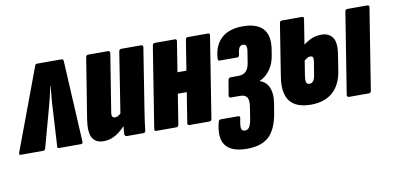

<svg xmlns="http://www.w3.org/2000/svg" viewBox="-92 -705 2254 1098"><g transform="rotate(-10 1034.5 -156.0)"><path d="M-17 0Q-28 0 -23 -14L153 -486Q156 -497 166 -497H307Q318 -497 319 -486L344 -14Q346 0 333 0H207Q195 0 197 -10L210 -234Q211 -261 214 -290.5Q217 -320 220 -357H218Q210 -320 203 -290.5Q196 -261 188 -233L127 -10Q124 0 113 0Z M466 6Q418 6 399.5 -27.5Q381 -61 393 -137L449 -484Q451 -497 463 -497H576Q590 -497 589 -484L536 -154Q532 -133 536.5 -125Q541 -117 553 -117Q562 -117 572.5 -123Q583 -129 593 -141L607 -79Q575 -38 539.5 -16Q504 6 466 6ZM601 0Q587 0 587 -14Q588 -29 590 -52.5Q592 -76 594 -94L585 -128L641 -484Q643 -497 655 -497H768Q783 -497 781 -484L725 -130Q720 -97 715.5 -67Q711 -37 709 -14Q708 0 695 0Z M963 0Q951 0 953 -13L1028 -484Q1030 -497 1042 -497H1158Q1170 -497 1168 -484L1093 -13Q1091 0 1079 0ZM771 0Q759 0 761 -13L836 -484Q838 -497 850 -497H966Q978 -497 976 -484L901 -13Q899 0 887 0ZM906 -188 925 -309H1019L999 -188Z M1266 191Q1175 191 1141.5 146.5Q1108 102 1131 13Q1134 -1 1144 -1H1246Q1259 -1 1256 13Q1247 56 1250 71Q1253 86 1271 86Q1288 86 1297 71.5Q1306 57 1312 21L1322 -44Q1328 -81 1317 -97.5Q1306 -114 1277 -114H1222Q1218 -114 1215 -118Q1212 -122 1213 -127L1228 -215Q1229 -220 1233 -224Q1237 -228 1240 -228H1288Q1317 -228 1333 -245Q1349 -262 1354 -300L1362 -351Q1367 -377 1362.5 -388Q1358 -399 1345 -399Q1329 -399 1322 -386.5Q1315 -374 1312 -346Q1312 -341 1308.5 -337Q1305 -333 1301 -333H1196Q1187 -333 1188 -348Q1193 -423 1237 -463Q1281 -503 1360 -503Q1441 -503 1477 -464.5Q1513 -426 1502 -350L1496 -312Q1489 -265 1464.5 -230Q1440 -195 1404 -179L1403 -177Q1439 -166 1454.5 -130.5Q1470 -95 1462 -43L1455 -1Q1441 102 1396.5 146.5Q1352 191 1266 191Z M1669 6Q1583 6 1547 -40.5Q1511 -87 1526 -181L1574 -484Q1576 -497 1588 -497H1704Q1716 -497 1714 -484L1662 -159Q1659 -136 1662.5 -124.5Q1666 -113 1682 -113Q1708 -113 1715 -159L1727 -232Q1730 -251 1726.5 -258.5Q1723 -266 1712 -266Q1700 -266 1688.5 -258Q1677 -250 1666 -240L1678 -328Q1696 -345 1726.5 -361.5Q1757 -378 1796 -378Q1838 -378 1859.5 -348.5Q1881 -319 1870 -251L1856 -161Q1844 -79 1796.5 -36.5Q1749 6 1669 6ZM1892 0Q1877 0 1879 -14L1954 -484Q1956 -497 1968 -497H2081Q2087 -497 2091.5 -494Q2096 -491 2094 -484L2019 -14Q2017 0 2005 0Z"/></g></svg>

Font: Sofia Sans Extra Condensed Black
Style: Italic
Weight: 900
Italic angle: -9°
Version: Version 4.100